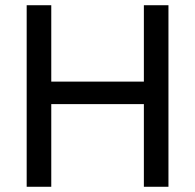

<svg xmlns="http://www.w3.org/2000/svg" viewBox="-20 -714 746 734"><path d="M82 0V-694H176V0ZM530 0V-694H624V0ZM146 -316V-402H553V-316Z"/></svg>

Font: yichuanluanma
Style: Regular
Weight: 400
Version: Version 1.00 March 24, 2023, initial release